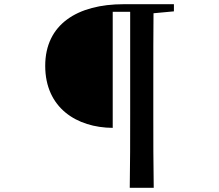

<svg xmlns="http://www.w3.org/2000/svg" viewBox="-20 -761 1040 913"><path d="M597 132H711C709 18 709 -98 709 -214V-394C709 -496 709 -599 710 -698L807 -707V-741H568C349 -741 195 -646 195 -448C195 -248 345 -154 516 -153V-705H599V-213C599 -96 599 19 597 132Z"/></svg>

Font: Noto Serif CJK HK SemiBold
Style: Regular
Weight: 600
Designer: Ryoko NISHIZUKA 西塚涼子 (kana & ideographs); Frank Grießhammer (Latin, Greek & Cyrillic); Wenlong ZHANG 张文龙 (bopomofo); San
Foundry: Adobe
Version: Version 2.001;hotconv 1.1.0;makeotfexe 2.6.0